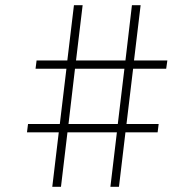

<svg xmlns="http://www.w3.org/2000/svg" viewBox="-20 -720 750 740"><path d="M88 -242H210.5L236 -455H117L121 -487H239.5L265 -700H298.5L273 -487H463.5L488.5 -700H522L496.5 -487H625L620.5 -455H493L467.5 -242H591.5L587.5 -210H463.5L438.5 0H405.5L430.5 -210H240L215 0H181.5L206.5 -210H84ZM244 -242H434L459.5 -455H269Z"/></svg>

Font: League Mono Thin
Style: Regular
Weight: 100
Width: 6
Designer: Tyler Finck
Foundry: The League of Moveable Type / Tyler Finck
Version: Version 2.300;RELEASE